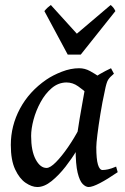

<svg xmlns="http://www.w3.org/2000/svg" viewBox="-20 -731 500 771"><path d="M452.6 -39.6Q411.1 -11.2 381.1 4.4Q351.1 20 335.9 20Q324.2 20 312 7.8Q299.8 -4.4 291.7 -37.6Q283.7 -70.8 283.7 -133.8Q283.7 -147.5 288.3 -181.2Q293 -214.8 299.8 -254.6Q306.6 -294.4 312.7 -328.1Q318.8 -361.8 321.3 -376Q324.2 -391.1 341.1 -405.8Q357.9 -420.4 380.9 -433.6Q403.8 -446.8 425.8 -457L437.5 -435.1Q420.9 -421.4 414.1 -410.4Q407.2 -399.4 400.9 -366.2Q390.6 -319.8 383.1 -272.9Q375.5 -226.1 371.1 -190.2Q366.7 -154.3 366.7 -140.1Q366.7 -91.8 373.3 -70.1Q379.9 -48.3 391.6 -48.3Q401.4 -48.3 414.1 -51Q426.8 -53.7 446.3 -62ZM407.7 -409.2Q393.6 -399.4 385.5 -382.6Q377.4 -365.7 371.3 -352.3Q365.2 -338.9 356.4 -338.9Q348.1 -338.9 331.8 -354Q315.4 -369.1 293.7 -384.5Q272 -399.9 246.6 -399.9Q213.9 -399.4 187.7 -377.2Q161.6 -355 143.1 -321Q124.5 -287.1 114.7 -250.5Q105 -213.9 105 -185.1Q105 -125 123.3 -90.8Q141.6 -56.6 167 -56.6Q181.6 -56.6 204.6 -79.8Q227.5 -103 252.7 -139.4Q277.8 -175.8 298.3 -214.8L287.1 -125.5Q269.5 -95.7 243.2 -61.8Q216.8 -27.8 187.3 -3.9Q157.7 20 129.9 20Q107.9 20 83 3.2Q58.1 -13.7 40.8 -50.8Q23.4 -87.9 23.4 -148.9Q23.4 -226.1 60.3 -294.9Q97.2 -363.8 166 -411.1Q192.4 -429.2 228.3 -443.1Q264.2 -457 297.9 -457Q320.8 -457 341.6 -445.6Q362.3 -434.1 379.2 -422.4Q396 -410.6 407.7 -409.2ZM443.4 -686.5 304.2 -511.7H252L158.2 -686.5Q165.5 -695.3 170.9 -700.2Q176.3 -705.1 184.1 -710.9L288.6 -595.7L424.3 -710.9Q430.2 -706.1 434.6 -700.9Q439 -695.8 443.4 -686.5Z"/></svg>

Font: Gentium Book Plus
Style: Italic
Weight: 400
Italic angle: -8°
Designer: Victor Gaultney, Annie Olsen, Iska Routamaa, Becca Hirsbrunner
Foundry: SIL International
Version: Version 6.101